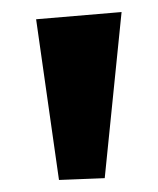

<svg xmlns="http://www.w3.org/2000/svg" viewBox="-20 -758 262 319"><path d="M78 -459 40 -726 182 -738 154 -462Z"/></svg>

Font: Joti One
Style: Regular
Weight: 400
Designer: Eduardo Rodriguez Tunni
Foundry: Eduardo Rodriguez Tunni
Version: Version 1.002; ttfautohint (v1.8.4.7-5d5b);gftools[0.9.24]